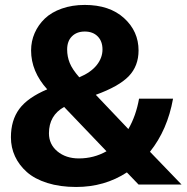

<svg xmlns="http://www.w3.org/2000/svg" viewBox="-20 -742 752 772"><path d="M537.1 0 490.2 -48.8Q400.4 9.8 286.1 9.8Q221.2 9.8 170.2 -6.3Q119.1 -22.5 87.9 -50.3Q56.6 -78.1 40.3 -113.5Q23.9 -148.9 23.9 -189.9Q23.9 -258.3 57.6 -304Q91.3 -349.6 169.9 -382.8Q105 -454.6 105 -539.1Q105 -576.2 119.4 -609.1Q133.8 -642.1 160.4 -667.5Q187 -692.9 228.5 -707.5Q270 -722.2 320.8 -722.2Q420.4 -722.2 478.8 -669.2Q537.1 -616.2 537.1 -539.1Q537.1 -476.6 497.6 -435.5Q458 -394.5 365.2 -360.8L496.1 -223.1Q526.9 -276.4 539.1 -345.2H675.8Q653.3 -219.7 583 -131.8L710 0ZM296.9 -105Q357.4 -105 408.2 -133.8L237.8 -312Q176.8 -277.8 176.8 -206.1Q176.8 -161.6 210.9 -133.3Q245.1 -105 296.9 -105ZM250 -543Q250 -514.6 260.3 -489Q270.5 -463.4 298.8 -431.2Q345.2 -450.7 368.7 -480Q392.1 -509.3 392.1 -543Q392.1 -576.2 372.8 -595.7Q353.5 -615.2 320.8 -615.2Q288.6 -615.2 269.3 -595.9Q250 -576.7 250 -543Z"/></svg>

Font: Creato Display ExtraBold
Style: Regular
Weight: 800
Version: Version 1.000